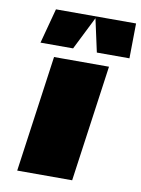

<svg xmlns="http://www.w3.org/2000/svg" viewBox="-81 -756 598 812"><g transform="rotate(10 218.5 -350.0)"><path d="M286 0H50L120 -500H356ZM437 -700 435 -550H295L264 -692L193 -550H53L93 -700Z"/></g></svg>

Font: Fivo Sans Modern ExtBlk
Style: Regular
Weight: 900
Designer: Alexander Slobzheninov
Foundry: Alexander Slobzheninov
Version: 1.0